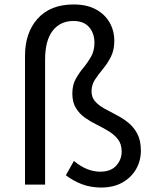

<svg xmlns="http://www.w3.org/2000/svg" viewBox="-20 -827 683 860"><path d="M433 13Q387 13 348 -1.5Q309 -16 275 -42L311 -106Q369 -58 429 -58Q476 -58 500.5 -85Q525 -112 525 -148Q525 -181 509 -202Q493 -223 468 -238.5Q443 -254 414.5 -268Q386 -282 361 -299.5Q336 -317 320 -343Q304 -369 304 -408Q304 -446 319 -473Q334 -500 353.5 -523.5Q373 -547 388 -573.5Q403 -600 403 -635Q403 -678 379 -705.5Q355 -733 309 -733Q250 -733 216 -689.5Q182 -646 182 -559V0H92V-576Q92 -681 149 -744Q206 -807 310 -807Q369 -807 409.5 -785Q450 -763 471 -726Q492 -689 492 -644Q492 -602 476.5 -572Q461 -542 441 -518Q421 -494 405.5 -470.5Q390 -447 390 -418Q390 -391 406 -373Q422 -355 447 -341Q472 -327 500.5 -312.5Q529 -298 554 -278Q579 -258 595 -228Q611 -198 611 -152Q611 -106 589 -68.5Q567 -31 527.5 -9Q488 13 433 13Z"/></svg>

Font: Chocolate Classical Sans
Style: Regular
Weight: 400
Designer: 田海東、宇文滿月
Foundry: Moonlit Owen
Version: Version 1.001